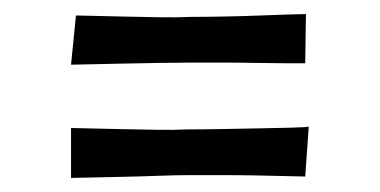

<svg xmlns="http://www.w3.org/2000/svg" viewBox="-20 -426 540 273"><path d="M81 -173V-244Q85 -244 103.5 -243.5Q122 -243 147.5 -242.5Q173 -242 199.5 -241.5Q226 -241 247 -242Q268 -242 295 -242.5Q322 -243 349 -243.5Q376 -244 395.5 -244.5Q415 -245 419 -246L414 -175Q410 -175 391.5 -175.5Q373 -176 347 -176.5Q321 -177 295 -177Q269 -177 250 -177Q231 -177 204 -176Q177 -175 150.5 -174.5Q124 -174 104.5 -173.5Q85 -173 81 -173ZM81 -334 88 -404Q93 -404 111 -403.5Q129 -403 153.5 -402.5Q178 -402 204.5 -401.5Q231 -401 251 -402Q272 -402 299 -402.5Q326 -403 351 -404Q376 -405 393.5 -405.5Q411 -406 415 -406L414 -336Q409 -336 390.5 -336Q372 -336 346.5 -336.5Q321 -337 295 -337Q269 -337 250 -337Q231 -337 204 -336.5Q177 -336 150.5 -335.5Q124 -335 104.5 -334.5Q85 -334 81 -334Z"/></svg>

Font: Truculenta Medium
Style: Regular
Weight: 500
Version: Version 1.002